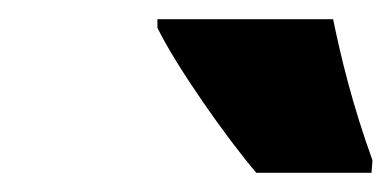

<svg xmlns="http://www.w3.org/2000/svg" viewBox="-20 -786 408 200"><path d="M247 -606H367L368 -619C347 -677 335 -727 327 -766H144V-757C164 -716 217 -641 247 -606Z"/></svg>

Font: Noto Sans Condensed Black
Style: Italic
Weight: 900
Width: 3
Italic angle: -12°
Designer: Monotype Design Team
Foundry: Monotype Imaging Inc.
Version: Version 2.013